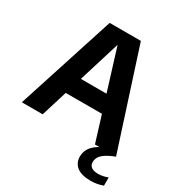

<svg xmlns="http://www.w3.org/2000/svg" viewBox="-217 -890 1183 1261"><g transform="rotate(30 374.0 -259.5)"><path d="M7 0 246 -740H482.5L721.5 0H561.5L354.5 -669H371.5L165 0ZM173 -197.5 208 -327H520L554.5 -197.5ZM655.5 221Q584.5 221 549.8 193Q515 165 515 117.5Q515 86.5 530.2 59.2Q545.5 32 581.2 8.2Q617 -15.5 678.5 -36L721.5 0Q676 17.5 650.8 34.8Q625.5 52 615.8 69.8Q606 87.5 606 106.5Q606 130.5 623 143.8Q640 157 677 157Q692 157 709.5 153.5Q727 150 748 142.5V204.5Q727.5 212 705 216.5Q682.5 221 655.5 221Z"/></g></svg>

Font: Encode Sans SC
Style: Bold
Weight: 700
Version: Version 3.002